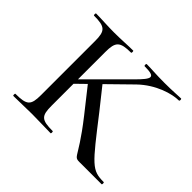

<svg xmlns="http://www.w3.org/2000/svg" viewBox="-115 -619 769 769"><g transform="rotate(45 270.0 -234.0)"><path d="M535 -12C467 -12 456 -28 324 -198L254 -286L351 -381C408 -436 479 -456 517 -456C521 -456 521 -468 517 -468C501 -468 476 -465 426 -465C372 -465 354 -468 323 -468C319 -468 319 -456 323 -456C388 -456 381 -440 330 -389L171 -230V-385C171 -442 183 -456 246 -456C249 -456 249 -468 246 -468C218 -468 181 -465 140 -465C102 -465 65 -468 36 -468C33 -468 33 -456 36 -456C99 -456 111 -444 111 -387V-81C111 -23 99 -12 35 -12C32 -12 32 0 35 0C64 0 102 -2 140 -2C181 -2 217 0 246 0C249 0 249 -12 246 -12C182 -12 171 -23 171 -81V-205L212 -245L291 -145C413 10 365 0 429 0H535C538 0 538 -12 535 -12Z"/></g></svg>

Font: Cormorant SC
Style: Regular
Weight: 400
Designer: Christian Thalmann (Catharsis Fonts)
Version: Version 1.000;PS 001.000;hotconv 1.0.70;makeotf.lib2.5.58329